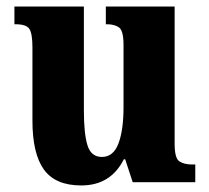

<svg xmlns="http://www.w3.org/2000/svg" viewBox="-20 -556 639 586"><path d="M228 10Q149 10 114 -38.5Q79 -87 79 -188V-411Q79 -454 69.5 -468Q60 -482 27 -482H24V-536H236V-219Q236 -148 247 -112.5Q258 -77 291 -77Q326 -77 341.5 -118Q357 -159 357 -228V-419Q357 -462 343.5 -472Q330 -482 306 -482H303V-536H513V-117Q513 -73 527.5 -63.5Q542 -54 566 -54H576V0H385L362 -70H358Q318 10 228 10Z"/></svg>

Font: Noto Serif Georgian Condensed ExtraBold
Style: Regular
Weight: 800
Width: 3
Designer: Monotype Design Team, Akaki Razmadze
Foundry: Google LLC
Version: Version 2.003; ttfautohint (v1.8.4.7-5d5b)